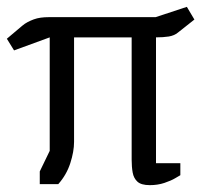

<svg xmlns="http://www.w3.org/2000/svg" viewBox="-55 -537 587 560"><path d="M382 3Q357 3 346 -7Q335 -17 332 -33.5Q329 -50 329 -71V-428H161V-123Q161 -95 150 -61Q139 -27 115 0H61V-37L90 -97V-428L-14 -390L-35 -424L10 -462Q17 -468 25.5 -472.5Q34 -477 43.5 -480.5Q53 -484 64 -485.5Q75 -487 88 -487H399L490 -517L512 -480L464 -442Q453 -433 437 -430.5Q421 -428 400 -428V-61H471V-26Q469 -25 456.5 -17.5Q444 -10 424.5 -3.5Q405 3 382 3Z"/></svg>

Font: Faustina Light
Style: Regular
Weight: 300
Designer: Alfonso Garcia
Foundry: http://www.omnibus-type.com
Version: Version 1.200